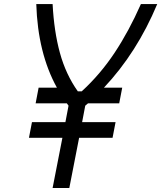

<svg xmlns="http://www.w3.org/2000/svg" viewBox="-20 -937 804 957"><path d="M160.8 -916.7H242.2Q249.3 -780.6 278.6 -673.5Q307.9 -566.4 367.8 -481.8H387.4Q479.8 -566.4 551.1 -673.8Q622.4 -781.2 682.3 -916.7H763.7Q662.8 -675.1 498 -500H589.2L574.2 -421.9H418.6L404.9 -410.2L389.3 -328.1H556L541 -250H374.3L325.5 0H242.2L291 -250H124.3L139.3 -328.1H306L321.6 -410.2L313.2 -421.9H157.6L172.5 -500H263.7Q168.6 -671.9 160.8 -916.7Z"/></svg>

Font: Monoid
Style: Italic
Weight: 400
Width: 4
Italic angle: -11°
Monospace: yes
Version: Version 0.61